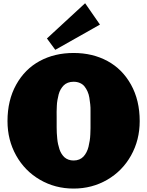

<svg xmlns="http://www.w3.org/2000/svg" viewBox="-20 -1128 892 1163"><path d="M826.2 -394.5Q826.2 -279.8 773.7 -186Q721.2 -92.3 629.4 -39.1Q537.6 14.2 425.8 14.2Q314 14.2 222.2 -39.1Q130.4 -92.3 77.9 -186Q25.4 -279.8 25.4 -394.5Q25.4 -520.5 77.9 -615Q130.4 -709.5 220.5 -758.3Q310.5 -807.1 425.8 -807.1Q541 -807.1 631.1 -758.3Q721.2 -709.5 773.7 -615Q826.2 -520.5 826.2 -394.5ZM425.8 -155.8Q444.8 -155.8 460 -162.1Q475.1 -168.5 485.6 -179.7Q496.1 -190.9 503.9 -206.1Q511.7 -221.2 516.1 -239Q520.5 -256.8 523.4 -275.9Q526.4 -294.9 527.1 -314.2Q527.8 -333.5 528.3 -352.1Q528.8 -370.6 528.3 -387.2Q528.3 -397 528.3 -401.9Q528.3 -407.2 528.3 -418.9Q527.8 -436.5 528.3 -456.1Q528.8 -475.6 526.6 -496.3Q524.4 -517.1 521.2 -536.6Q518.1 -556.2 510.3 -573.7Q502.4 -591.3 491.9 -604.5Q481.4 -617.7 464.4 -625.2Q447.3 -632.8 425.8 -632.8Q406.7 -632.8 391.4 -627Q376 -621.1 365.7 -610.6Q355.5 -600.1 347.4 -586.2Q339.4 -572.3 335.2 -555.9Q331.1 -539.6 327.9 -521.7Q324.7 -503.9 324.2 -486.1Q323.7 -468.3 323 -451.2Q322.3 -434.1 323.2 -418.9Q323.2 -407.2 323.2 -401.9Q323.2 -397 323.2 -387.2Q323.7 -372.6 323.2 -356.4Q322.8 -340.3 324 -323Q325.2 -305.7 326.7 -288.6Q328.1 -271.5 331.8 -254.9Q335.4 -238.3 340.3 -223.6Q345.2 -209 353 -196.5Q360.8 -184.1 370.8 -175Q380.9 -166 395 -160.9Q409.2 -155.8 425.8 -155.8ZM585.4 -979 314.9 -826.2 264.2 -895 495.6 -1108.4Z"/></svg>

Font: Bevan
Style: Regular
Weight: 400
Foundry: vernon adams
Version: Version 1.000